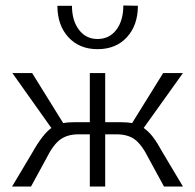

<svg xmlns="http://www.w3.org/2000/svg" viewBox="-20 -679 710 699"><path d="M189 -658H242Q242 -604 267.5 -570.5Q293 -537 335 -537Q378 -537 403.5 -570.5Q429 -604 429 -659L482 -658Q482 -587 442 -543.5Q402 -500 335 -500Q269 -500 229 -543.5Q189 -587 189 -658ZM572 -124 646 0H577L522 -101Q496 -153 470.5 -171.5Q445 -190 404 -190H363V0H307V-190H266Q226 -190 200 -171.5Q174 -153 148 -101L93 0H24L98 -124Q135 -190 167 -213L25 -413H97L210 -231Q227 -234 248 -234H307V-413H363V-234H423Q443 -234 461 -231L574 -413H646L503 -213Q521 -201 537 -180Q553 -159 572 -124Z"/></svg>

Font: Isabella Sans
Style: Regular
Weight: 400
Designer: Original fonts by Christian Thalmann (Catharsis Fonts), Modifications by Cristiano Sobral
Version: Version 0.002;July 12, 2020;FontCreator 13.0.0.2655 64-bit; 